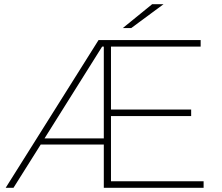

<svg xmlns="http://www.w3.org/2000/svg" viewBox="-20 -890 1052 910"><path d="M7 0 447 -700H931V-669H506V-371H886V-340H506V-31H945V0H472V-205H173L44 0ZM472 -669H464L191 -234H472ZM562 -757 701 -870H755L602 -757Z"/></svg>

Font: Montserrat Thin ExtraLight
Style: Regular
Weight: 250
Version: Version 9.000